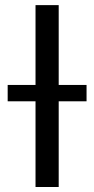

<svg xmlns="http://www.w3.org/2000/svg" viewBox="-20 -748 377 768"><path d="M214.8 -727.5V0H122.1V-727.5ZM10.7 -342.8V-408.2H326.2V-342.8Z"/></svg>

Font: Inter
Style: Regular
Weight: 400
Designer: Rasmus Andersson
Foundry: rsms
Version: Version 4.001;git-9221beed3